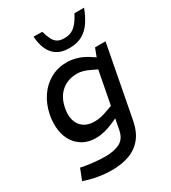

<svg xmlns="http://www.w3.org/2000/svg" viewBox="-227 -866 1061 1190"><g transform="rotate(-30 304.0 -271.0)"><path d="M216 209Q175 209 131.5 202.5Q88 196 52 185L21 175L52 96L82 102Q112 107 149 111Q186 115 224 115Q287 115 327.5 94Q368 73 379 15L460 -406L475 -424L505 -503H580L482 10Q468 82 431.5 126Q395 170 340.5 189.5Q286 209 216 209ZM231 -13Q179 -13 141 -34Q103 -55 79.5 -91.5Q56 -128 49.5 -177.5Q43 -227 54 -284Q68 -352 103 -403Q138 -454 190 -482.5Q242 -511 306 -511Q337 -511 373.5 -501Q410 -491 445 -469L493 -438L460 -372L414 -394Q392 -405 370 -411.5Q348 -418 326 -418Q282 -418 247 -401Q212 -384 189 -352Q166 -320 157 -275Q146 -226 156.5 -187.5Q167 -149 197 -127.5Q227 -106 273 -106Q296 -106 318.5 -110.5Q341 -115 367 -125L409 -140L424 -73L359 -44Q326 -29 293 -21Q260 -13 231 -13ZM365 -578Q312 -578 278 -600.5Q244 -623 227.5 -662Q211 -701 208 -751L270 -750Q280 -714 292 -691Q304 -668 322 -657.5Q340 -647 368 -647Q398 -647 419.5 -656.5Q441 -666 460.5 -688.5Q480 -711 500 -750H569Q550 -699 524 -660Q498 -621 460 -599.5Q422 -578 365 -578Z"/></g></svg>

Font: REM
Style: Italic
Weight: 400
Italic angle: -11°
Designer: Octavio Pardo
Foundry: Ashler Design
Version: Version 1.005;gftools[0.9.28]